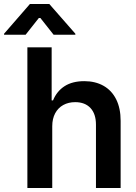

<svg xmlns="http://www.w3.org/2000/svg" viewBox="-78 -945 685 965"><path d="M184.6 0H59.6V-707H181.6V-440.4H188.5Q207.5 -486.8 246.8 -512Q286.1 -537.1 345.7 -537.1Q400.9 -537.1 442.1 -513.9Q483.4 -490.7 505.9 -445.8Q528.3 -400.9 528.3 -337.9V0H404.3V-318.4Q404.3 -372.6 376.7 -402.1Q349.1 -431.6 299.8 -431.6Q266.1 -431.6 240 -417.2Q213.9 -402.8 199.2 -375.5Q184.6 -348.1 184.6 -310.5ZM121.1 -859.4 50.8 -770.5H-57.6V-775.4L72.3 -924.8H169.9L300.8 -775.4V-770.5H191.4Z"/></svg>

Font: Pretendard GOV SemiBold
Style: Regular
Weight: 600
Designer: Base glyphs from Inter by Rasmus Andersson; Hangeul glyphs from Noto Sans CJK(Source Han Sans) by Jang Soo-young and Kan
Foundry: Kil Hyung-jin
Version: Version 1.309